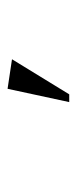

<svg xmlns="http://www.w3.org/2000/svg" viewBox="136 -854 207 520"><g transform="rotate(-90 240.0 -594.5)"><path d="M223 -511 259 -678 339 -666 244 -511Z"/></g></svg>

Font: Ancizar Serif Light
Style: Italic
Weight: 300
Italic angle: -4°
Designer: Cesar Puertas, Viviana Monsalve, Julian Moncada, Julian Prieto, Jose Castro, Felipe Aragon, Mariel Hernandez, Sara Alarc
Version: Version 8.100